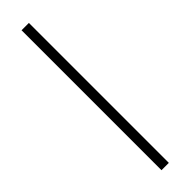

<svg xmlns="http://www.w3.org/2000/svg" viewBox="-312 -666 884 884"><g transform="rotate(-45 129.5 -224.5)"><path d="M148.9 -680.2V231H101.1V-680.2Z"/></g></svg>

Font: Bharatayuddha
Style: Regular
Weight: 400
Designer: R.S. Wihananto
Foundry: R.S. Wihananto
Version: Version 2.0.1